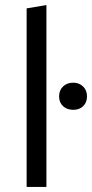

<svg xmlns="http://www.w3.org/2000/svg" viewBox="-20 -737 363 757"><path d="M85 0V-704L163 -717V0ZM269 -304Q244 -304 228.5 -318.5Q213 -333 213 -357Q213 -381 228.5 -396Q244 -411 269 -411Q292 -411 307.5 -396Q323 -381 323 -357Q323 -333 308 -318.5Q293 -304 269 -304Z"/></svg>

Font: EauTestText Medium
Style: Regular
Weight: 500
Designer: Christian Thalmann (Catharsis Fonts)
Version: Version 0.001;PS 000.001;hotconv 1.0.88;makeotf.lib2.5.64775